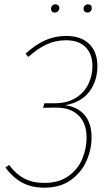

<svg xmlns="http://www.w3.org/2000/svg" viewBox="-20 -857 510 887"><path d="M430 -552Q430 -483 392.5 -433.5Q355 -384 281 -371Q337 -364 370 -326.5Q403 -289 403 -222Q403 -167 379.5 -113.5Q356 -60 307 -25Q258 10 185 10Q126 10 83 -13Q40 -36 5 -83L22 -95Q52 -54 91 -33Q130 -12 185 -12Q252 -12 296 -43.5Q340 -75 360 -123Q380 -171 380 -221Q380 -288 342 -324.5Q304 -361 234 -360L179 -359L185 -380H232Q291 -380 330.5 -405Q370 -430 388.5 -469Q407 -508 407 -551Q407 -607 375.5 -639Q344 -671 285 -671Q236 -671 194.5 -651.5Q153 -632 111 -594L98 -609Q144 -651 189 -671Q234 -691 286 -691Q355 -691 392.5 -653.5Q430 -616 430 -552ZM216 -816Q216 -825 221.5 -831Q227 -837 237 -837Q244 -837 249 -832.5Q254 -828 254 -820Q254 -811 248 -805Q242 -799 233 -799Q225 -799 220.5 -803.5Q216 -808 216 -816ZM366 -816Q366 -825 371.5 -831Q377 -837 387 -837Q395 -837 399.5 -832.5Q404 -828 404 -820Q404 -811 398.5 -805Q393 -799 384 -799Q376 -799 371 -803.5Q366 -808 366 -816Z"/></svg>

Font: Fira Sans Condensed Thin
Style: Italic
Weight: 250
Width: 3
Italic angle: -8°
Designer: Carrois Corporate & Edenspiekermann AG
Foundry: Carrois Corporate GbR & Edenspiekermann AG
Version: Version 4.203